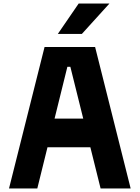

<svg xmlns="http://www.w3.org/2000/svg" viewBox="-20 -1066 790 1086"><path d="M31 0 232 -800H518L719 0H549L378 -688H361L191 0ZM178 -233V-395H572V-233ZM307 -874 425 -1046H599L443 -874Z"/></svg>

Font: Martian Mono SemiExpanded SemiExpanded
Style: Bold
Weight: 700
Width: 6
Monospace: yes
Version: Version 1.000